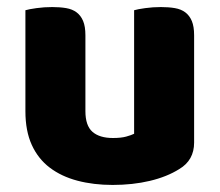

<svg xmlns="http://www.w3.org/2000/svg" viewBox="-20 -508 622 544"><path d="M52 -479Q62 -482 83.5 -485Q105 -488 128 -488Q150 -488 167.5 -485Q185 -482 197 -473Q209 -464 215.5 -448.5Q222 -433 222 -408V-193Q222 -152 242 -134.5Q262 -117 300 -117Q323 -117 337.5 -121Q352 -125 360 -129V-479Q370 -482 391.5 -485Q413 -488 436 -488Q458 -488 475.5 -485Q493 -482 505 -473Q517 -464 523.5 -448.5Q530 -433 530 -408V-104Q530 -54 488 -29Q453 -7 404.5 4.5Q356 16 299 16Q245 16 199.5 4Q154 -8 121 -33Q88 -58 70 -97.5Q52 -137 52 -193Z"/></svg>

Font: Baloo Bhaijaan
Style: Regular
Weight: 400
Designer: Devika Bhansali and Ek Type
Foundry: Ek Type
Version: Version 1.443;PS 1.000;hotconv 16.6.51;makeotf.lib2.5.65220;